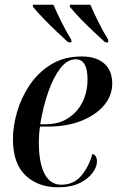

<svg xmlns="http://www.w3.org/2000/svg" viewBox="-20 -786 502 816"><path d="M226 10Q142 10 88.5 -40.5Q35 -91 35 -195Q35 -249 52.5 -310Q70 -371 106 -424.5Q142 -478 197 -512Q252 -546 327 -546Q389 -546 423 -516Q457 -486 457 -431Q457 -379 421.5 -337.5Q386 -296 324.5 -272Q263 -248 185 -248H150Q148 -237 146.5 -217.5Q145 -198 145 -184Q145 -93 169.5 -47Q194 -1 240 -1Q292 -1 324 -37.5Q356 -74 373 -132Q382 -129 387 -121.5Q392 -114 392 -99Q392 -77 373.5 -51.5Q355 -26 318.5 -8Q282 10 226 10ZM175 -258Q229 -258 268.5 -283Q308 -308 330 -351Q352 -394 352 -449Q352 -534 302 -534Q266 -534 236.5 -496Q207 -458 185 -395Q163 -332 151 -258ZM270 -606Q248 -626 220.5 -652Q193 -678 166.5 -705.5Q140 -733 120 -757V-766H207Q221 -733 242 -691Q263 -649 283 -617L284 -606ZM427 -606Q405 -626 377.5 -652Q350 -678 323.5 -705Q297 -732 277 -757V-766H364Q378 -733 399 -691Q420 -649 440 -617V-606Z"/></svg>

Font: Noto Serif Display SemiCondensed Medium
Style: Italic
Weight: 500
Width: 4
Italic angle: -12°
Designer: Monotype Design Team
Foundry: Monotype Imaging Inc.
Version: Version 2.009